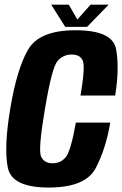

<svg xmlns="http://www.w3.org/2000/svg" viewBox="-20 -813 532 836"><path d="M191.5 3.6Q352 3.6 396.5 -80.6Q440.9 -164.9 460.1 -279.2H310.3Q288.6 -156.6 266.7 -129.3Q244.8 -102.1 209 -102.1Q171.6 -102.1 158.6 -132Q145.5 -161.8 175.9 -339.7Q205.8 -518.7 230.4 -547.2Q254.9 -575.6 292.1 -575.6Q328.4 -575.6 340.2 -549.4Q352.1 -523.2 330.6 -397H481.5Q500.7 -515.7 485.6 -598.5Q470.5 -681.3 309 -681.3Q150.9 -681.3 102 -596.5Q53.2 -511.6 24.6 -339.7Q-3.7 -170 14 -83.2Q31.6 3.6 191.5 3.6ZM264 -696H359.1L453.3 -792.8H374.4L316.9 -728L279.4 -792.8H202.9Z"/></svg>

Font: Anybody Thin Condensed
Style: Italic
Weight: 100
Width: 3
Italic angle: -10°
Version: Version 1.113;gftools[0.9.25]